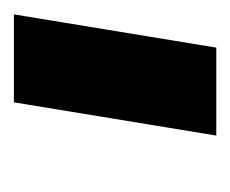

<svg xmlns="http://www.w3.org/2000/svg" viewBox="-48 -720 334 279"><g transform="rotate(-90 119.5 -580.0)"><path d="M238.6 -727.3 190.3 -433.2H62.5L110.8 -727.3Z"/></g></svg>

Font: Inter P Black
Style: Italic
Weight: 900
Italic angle: -9.40001°
Designer: Rasmus Andersson
Foundry: rsms
Version: Version 3.018;git-588b23468